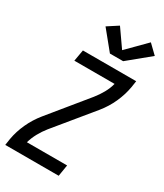

<svg xmlns="http://www.w3.org/2000/svg" viewBox="-238 -1077 1001 1170"><g transform="rotate(30 262.0 -492.5)"><path d="M6 0 13 -46Q23 -103 48.5 -158.5Q74 -214 113 -262L220 -393L327 -524Q351 -554 369.5 -587Q388 -620 397 -655H114L128 -735H503L496 -689Q486 -632 461 -576.5Q436 -521 397 -473L182 -211Q158 -181 140 -148Q122 -115 112 -80H395L382 0ZM280 -801 174 -931 248 -979 334 -856 462 -985 524 -925 373 -801Z"/></g></svg>

Font: Iosevka Curly Medium Oblique
Style: Regular
Weight: 500
Italic angle: -9°
Monospace: yes
Designer: Belleve Invis
Foundry: Belleve Invis
Version: Version 11.1.0; ttfautohint (v1.8.3)